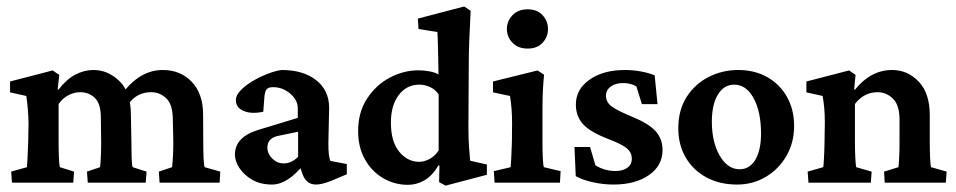

<svg xmlns="http://www.w3.org/2000/svg" viewBox="-20 -566 2964 595"><path d="M17.1 0 14.6 -34.2 63.5 -47.9Q64 -53.2 65.2 -74.5Q66.4 -95.7 67.4 -127L68.4 -186.5Q67.4 -229.5 61.5 -268.6L11.2 -279.8V-313.5L143.1 -347.7L163.6 -334L158.7 -289.1L161.1 -288.1Q186 -320.3 213.4 -334.7Q240.7 -349.1 270 -349.1Q314.5 -349.1 350.1 -314.7Q385.7 -280.3 385.7 -209L387.2 -127.4Q387.2 -100.6 387.9 -77.4Q388.7 -54.2 391.1 -47.9L434.1 -34.2L431.6 0H252L249.5 -34.2L290 -47.9Q291.5 -58.1 292.5 -80.1Q293.5 -102.1 293.5 -125.5L292.5 -201.7Q292.5 -244.6 273.9 -262.5Q255.4 -280.3 228.5 -280.3Q209.5 -280.3 191.7 -270.8Q173.8 -261.2 161.6 -243.7V-128.4Q161.6 -100.6 162.6 -77.4Q163.6 -54.2 165.5 -47.9L209.5 -34.2L207 0ZM474.6 0 472.2 -34.2 513.2 -47.9Q514.6 -58.1 515.9 -80.6Q517.1 -103 517.1 -125.5L515.6 -194.8Q515.6 -241.7 495.6 -261Q475.6 -280.3 448.7 -280.3Q403.8 -280.3 378.4 -243.7L356.4 -272.5Q411.6 -349.1 484.4 -349.1Q539.1 -349.1 574.2 -312.5Q609.4 -275.9 609.4 -210.4L609.9 -127.4Q609.9 -100.6 610.8 -77.4Q611.8 -54.2 614.3 -47.9L662.6 -34.2L660.6 0Z M822.8 5.9Q787.1 5.9 761.5 -9Q735.8 -23.9 721.9 -45.4Q708 -66.9 708 -86.9Q708 -141.6 780.8 -163.6L902.8 -200.7V-230.5Q902.8 -255.9 879.4 -275.9Q856 -295.9 826.2 -295.9Q811.5 -295.9 806.2 -289.3Q800.8 -282.7 799.3 -265.1L795.9 -219.7Q758.8 -211.9 734.9 -222.2Q710.9 -232.4 710.9 -255.9Q710.9 -270.5 725.6 -285.9Q740.2 -301.3 762.9 -314.7Q785.6 -328.1 809.8 -337.4Q834 -346.7 852.5 -349.1Q919.9 -349.1 959.7 -317.6Q999.5 -286.1 1000 -233.4L997.6 -120.6Q997.6 -80.1 1003.9 -67.4L1054.7 -57.6V-25.9L1005.9 -5.4Q977.1 5.9 959.5 5.9Q930.2 5.9 918.5 -23.9L905.8 -59.6L921.4 -56.6Q871.1 5.9 822.8 5.9ZM859.4 -59.6Q883.3 -59.6 903.8 -80.1V-157.7L844.7 -145.5Q808.6 -139.2 808.6 -108.4Q808.6 -89.8 823.7 -74.7Q838.9 -59.6 859.4 -59.6Z M1360.8 9.3 1340.8 -1.5 1341.8 -52.7 1339.4 -54.2Q1318.8 -20 1294.4 -6.6Q1270 6.8 1244.6 6.8Q1202.6 6.8 1167.2 -13.9Q1131.8 -34.7 1110.8 -72.3Q1089.8 -109.9 1089.8 -159.7Q1089.8 -217.8 1117.2 -260Q1144.5 -302.2 1187.5 -325.2Q1230.5 -348.1 1277.3 -348.1Q1293.5 -348.1 1310.5 -345Q1327.6 -341.8 1338.9 -335.4Q1338.9 -355.5 1338.1 -382.1Q1337.4 -408.7 1336.9 -432.4Q1336.4 -456.1 1335.4 -466.8L1276.9 -476.1L1274.9 -508.3L1418.5 -545.9L1438.5 -532.7Q1436 -483.9 1434.3 -442.1Q1432.6 -400.4 1432.6 -354.5L1431.6 -172.4Q1431.6 -133.8 1433.6 -109.4Q1435.5 -85 1437 -67.9L1488.8 -56.2V-24.4ZM1279.3 -64.5Q1293 -64.5 1309.6 -72.5Q1326.2 -80.6 1339.4 -99.6V-273.4Q1328.1 -289.6 1312 -296.6Q1295.9 -303.7 1279.8 -303.7Q1240.2 -303.7 1215.8 -271.7Q1191.4 -239.7 1191.4 -186Q1191.4 -127 1217.3 -95.7Q1243.2 -64.5 1279.3 -64.5Z M1512.7 0 1510.3 -35.6 1562.5 -47.9Q1563 -52.2 1564.2 -73.7Q1565.4 -95.2 1566.4 -127L1566.9 -184.1Q1566.9 -209.5 1565.2 -229.5Q1563.5 -249.5 1560.5 -268.6L1507.8 -279.8V-313.5L1646 -347.7L1666 -334.5Q1663.6 -309.6 1662.4 -284.7Q1661.1 -259.8 1661.1 -228V-128.4Q1661.1 -100.6 1662.1 -77.1Q1663.1 -53.7 1665.5 -47.9L1717.3 -35.6L1715.3 0ZM1615.2 -415.5Q1585.4 -415.5 1568.1 -433.6Q1550.8 -451.7 1550.8 -476.1Q1550.8 -500.5 1568.1 -518.8Q1585.4 -537.1 1615.2 -537.1Q1645 -537.1 1661.6 -518.8Q1678.2 -500.5 1678.2 -476.1Q1678.2 -451.7 1661.6 -433.6Q1645 -415.5 1615.2 -415.5Z M1881.3 5.9Q1849.1 5.9 1817.4 -1.2Q1785.6 -8.3 1764.2 -20L1760.3 -110.4H1808.6L1825.2 -53.7Q1853.5 -36.1 1887.2 -36.1Q1911.1 -36.1 1924.6 -46.4Q1938 -56.6 1938 -73.7Q1938 -92.3 1924.1 -105Q1910.2 -117.7 1867.7 -134.3Q1810.5 -155.8 1787.6 -180.4Q1764.6 -205.1 1764.6 -242.2Q1764.6 -289.1 1806.9 -319.1Q1849.1 -349.1 1917 -349.1Q1941.4 -349.1 1966.6 -344.5Q1991.7 -339.8 2008.8 -332.5L2017.6 -243.2H1969.2L1952.1 -298.3Q1934.6 -308.6 1911.1 -308.6Q1886.7 -308.6 1872.3 -297.6Q1857.9 -286.6 1857.9 -269.5Q1857.9 -249.5 1875 -236.6Q1892.1 -223.6 1938 -204.6Q1989.7 -183.6 2011.5 -159.7Q2033.2 -135.7 2033.2 -101.1Q2033.2 -52.7 1991 -23.4Q1948.7 5.9 1881.3 5.9Z M2264.2 5.9Q2210 5.9 2168.9 -16.4Q2127.9 -38.6 2105 -77.9Q2082 -117.2 2082 -168.5Q2082 -225.1 2107.9 -265.6Q2133.8 -306.2 2176.3 -327.6Q2218.8 -349.1 2267.1 -349.1Q2318.8 -349.1 2357.9 -326.9Q2397 -304.7 2418.9 -265.6Q2440.9 -226.6 2440.9 -175.3Q2440.9 -124 2417.2 -83Q2393.6 -42 2353.5 -18.1Q2313.5 5.9 2264.2 5.9ZM2272 -41.5Q2303.2 -41.5 2320.8 -71Q2338.4 -100.6 2338.4 -152.3Q2338.4 -219.7 2315.4 -261.7Q2292.5 -303.7 2255.4 -303.7Q2223.6 -303.7 2204.8 -272.9Q2186 -242.2 2186 -189Q2186 -125.5 2210.4 -83.5Q2234.9 -41.5 2272 -41.5Z M2485.4 0 2482.9 -34.2 2531.2 -47.9Q2532.2 -53.2 2533.4 -74.7Q2534.7 -96.2 2535.2 -127L2536.1 -186.5Q2536.1 -210.9 2534.4 -230.2Q2532.7 -249.5 2529.3 -268.6L2479 -279.8V-313.5L2611.3 -347.7L2631.3 -334L2627 -288.6L2629.4 -288.1Q2678.7 -349.1 2744.6 -349.1Q2793 -349.1 2827.1 -313Q2861.3 -276.9 2861.3 -209.5V-127.4Q2861.3 -100.6 2862.3 -77.4Q2863.3 -54.2 2865.2 -47.9L2913.6 -34.2L2911.1 0H2721.7L2719.7 -34.2L2764.2 -47.9Q2765.6 -58.1 2766.6 -80.1Q2767.6 -102.1 2767.6 -125.5V-194.8Q2767.6 -240.7 2747.1 -260.5Q2726.6 -280.3 2699.7 -280.3Q2657.2 -280.3 2629.4 -243.7V-128.4Q2629.4 -99.6 2630.6 -76.9Q2631.8 -54.2 2633.3 -47.9L2681.2 -34.2L2678.7 0Z"/></svg>

Font: Lateef SemiBold
Style: Regular
Weight: 600
Designer: SIL International
Foundry: SIL International
Version: Version 4.200